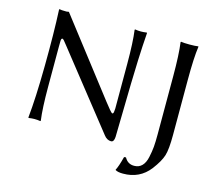

<svg xmlns="http://www.w3.org/2000/svg" viewBox="-113 -790 1245 1105"><g transform="rotate(15 509.0 -238.0)"><path d="M107.9 -645 109.9 -647.9Q117.7 -645 151.9 -645Q151.9 -645 166 -647L508.8 -203.1Q548.8 -151.4 556.2 -147.9Q563.5 -144.5 565.9 -157.2Q567.4 -164.6 567.9 -178.2V-444.8Q567.9 -573.7 558.1 -645L560.1 -647.9Q578.1 -645 595 -645Q611.8 -645 629.9 -647.9L631.8 -645Q626 -566.9 622.6 -481.4Q619.1 -396 618.2 -339.6Q617.2 -283.2 615 -179.2Q612.8 -75.2 611.8 -21Q609.9 9.8 592.8 9.8Q567.9 9.8 549.8 -14.2L201.2 -455.1Q186 -475.1 179 -482.7Q171.9 -490.2 167.5 -487.5Q163.1 -484.9 162.6 -474.9Q162.1 -464.8 162.1 -439V-200.2Q162.1 -71.3 171.9 0L169.9 2.9Q151.9 0 135 0Q118.2 0 100.1 2.9L98.1 0Q110.4 -116.2 112.5 -311Q114.7 -505.9 107.9 -645ZM841.8 -95.2V-444.8Q841.8 -573.7 832 -645L834 -647.9Q852.1 -645 884.8 -645Q918.9 -645 937 -647.9L938 -645Q928.2 -579.1 928.2 -444.8V-117.2Q928.2 -32.2 916.5 5.9Q904.8 43.9 865.2 96.2Q806.2 172.4 707 171.9Q676.3 171.9 662.1 163.1L661.1 160.2Q673.3 139.2 689 78.1L700.2 77.1Q719.2 112.3 757.8 111.8Q785.6 111.8 803.7 93.5Q821.8 75.2 829.3 40Q836.9 4.9 839.4 -24.2Q841.8 -53.2 841.8 -95.2Z"/></g></svg>

Font: Biolilbert
Style: Regular
Weight: 400
Designer: Philipp H. Poll
Foundry: Philipp H. Poll
Version: Version 1.1.0